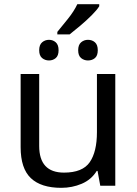

<svg xmlns="http://www.w3.org/2000/svg" viewBox="-20 -891 658 921"><path d="M255 -738Q278 -766 306.5 -801.5Q335 -837 351 -871H456V-861Q445 -843 420 -818Q395 -793 366 -768.5Q337 -744 314 -726H255ZM215 -601Q196 -601 182 -612.5Q168 -624 168 -650Q168 -676 182 -688Q196 -700 215 -700Q234 -700 247.5 -688Q261 -676 261 -650Q261 -624 247.5 -612.5Q234 -601 215 -601ZM402 -601Q383 -601 369 -612.5Q355 -624 355 -650Q355 -676 369 -688Q383 -700 402 -700Q422 -700 435.5 -688Q449 -676 449 -650Q449 -624 435.5 -612.5Q422 -601 402 -601ZM533 -536V0H461L448 -71H444Q418 -29 372 -9.5Q326 10 274 10Q177 10 128 -36.5Q79 -83 79 -185V-536H168V-191Q168 -63 287 -63Q376 -63 410.5 -113Q445 -163 445 -257V-536Z"/></svg>

Font: RS Noto Sans
Style: Regular
Weight: 400
Designer: Monotype Design Team
Foundry: Monotype Imaging Inc.
Version: Version 3.10